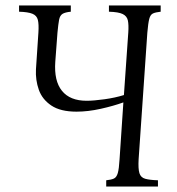

<svg xmlns="http://www.w3.org/2000/svg" viewBox="-20 -685 650 705"><path d="M261 -275Q202 -275 168.5 -297.5Q135 -320 122.5 -355.5Q110 -391 112 -430L121 -565Q123 -596 119 -612Q115 -628 99 -634.5Q83 -641 50 -642V-665H240V-642Q219 -640 209.5 -634Q200 -628 197 -612.5Q194 -597 191 -565L183 -458Q178 -388 207.5 -351.5Q237 -315 298 -315Q324 -315 363.5 -320.5Q403 -326 435 -336L451 -565Q453 -594 449.5 -610Q446 -626 430.5 -633.5Q415 -641 380 -642V-665H570V-642Q551 -640 541.5 -635.5Q532 -631 528 -615.5Q524 -600 521 -565L489 -100Q487 -65 492 -49Q497 -33 513.5 -28.5Q530 -24 560 -23V0H370V-23Q389 -25 398.5 -29.5Q408 -34 412.5 -49.5Q417 -65 419 -100L433 -309Q397 -296 350 -285.5Q303 -275 261 -275Z"/></svg>

Font: Bona Nova SC
Style: Italic
Weight: 400
Italic angle: -4°
Designer: Mateusz Machalski
Foundry: Capitalics
Version: Version 4.001; ttfautohint (v1.8.4.7-5d5b)